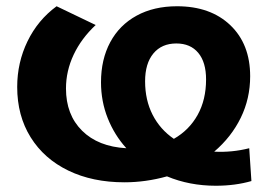

<svg xmlns="http://www.w3.org/2000/svg" viewBox="-20 -572 873 614"><path d="M670 22Q586 22 514 -8Q446 11 378 11Q276 11 198.5 -26.5Q121 -64 78 -133Q35 -202 35 -294Q35 -372 68 -440Q101 -508 161 -552L286 -492Q240 -449 215.5 -397Q191 -345 191 -289Q191 -205 242.5 -154Q294 -103 384 -98Q346 -140 324.5 -194Q303 -248 303 -309Q303 -382 332.5 -437Q362 -492 417 -522Q472 -552 546 -552Q653 -552 716.5 -491.5Q780 -431 780 -328Q780 -257 750 -195.5Q720 -134 665 -87Q722 -84 777 -98L784 7Q732 22 670 22ZM444 -312Q444 -252 468 -205Q492 -158 536 -128Q585 -156 612 -204.5Q639 -253 639 -318Q639 -373 614 -403Q589 -433 544 -433Q497 -433 470.5 -401Q444 -369 444 -312Z"/></svg>

Font: Montserrat Alternates
Style: Bold
Weight: 700
Designer: Julieta Ulanovsky
Foundry: Julieta Ulanovsky
Version: Version 7.200